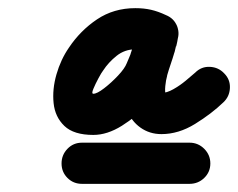

<svg xmlns="http://www.w3.org/2000/svg" viewBox="-20 -572 584 471"><path d="M131 -171Q131 -192 145.5 -207Q160 -222 181 -222Q247 -222 313 -222Q379 -222 445 -222Q466 -222 481 -207Q496 -192 496 -171Q496 -150 481 -135.5Q466 -121 445 -121Q379 -121 313 -121Q247 -121 181 -121Q160 -121 145.5 -135.5Q131 -150 131 -171ZM347 -443Q338 -447 330 -449Q322 -451 312 -451Q286 -451 266 -435Q246 -419 233 -399Q229 -394 221.5 -380Q214 -366 209 -354Q204 -342 209 -342Q218 -342 235.5 -355.5Q253 -369 269.5 -386.5Q286 -404 291 -417Q300 -437 306.5 -456.5Q313 -476 317 -498Q322 -522 339 -531.5Q356 -541 374 -538Q393 -535 406.5 -520.5Q420 -506 417 -482Q415 -469 412 -457Q412 -457 412 -458Q412 -460 412 -460Q411 -456 410 -451.5Q409 -447 408 -443Q408 -443 408 -443Q408 -443 408 -444Q408 -444 408 -444Q408 -444 408 -444Q404 -430 399 -415.5Q394 -401 390 -387Q390 -387 390 -386.5Q390 -386 390 -386Q390 -386 390 -386Q390 -386 390 -386Q387 -376 385.5 -361Q384 -346 387 -337Q388 -334 380.5 -339Q373 -344 376 -344Q389 -344 405 -353Q421 -362 435.5 -374Q450 -386 459 -394Q474 -409 495 -408Q516 -407 530 -392Q545 -377 544 -356Q543 -335 528 -321Q499 -293 458.5 -268Q418 -243 376 -243Q347 -243 324.5 -259Q302 -275 292 -302Q283 -327 284.5 -357Q286 -387 293 -413Q293 -413 293 -413Q293 -413 293 -413Q293 -413 293 -412.5Q293 -412 293 -412Q296 -427 301 -442Q306 -457 311 -472Q311 -472 311 -472Q311 -472 311 -472Q311 -472 311 -472.5Q311 -473 311 -473Q312 -475 312.5 -477.5Q313 -480 314 -483Q314 -483 314 -485Q315 -486 315 -486Q316 -490 317 -495Q320 -519 337.5 -528.5Q355 -538 374 -535Q393 -532 407 -517.5Q421 -503 416 -479Q411 -452 403 -427.5Q395 -403 385 -378Q372 -349 343.5 -317.5Q315 -286 279 -263.5Q243 -241 209 -241Q161 -241 138 -263Q115 -285 111.5 -319Q108 -353 118.5 -389.5Q129 -426 149 -455Q177 -497 218 -524.5Q259 -552 312 -552Q333 -552 350.5 -548Q368 -544 387 -535Q407 -527 414.5 -507.5Q422 -488 413 -469Q405 -450 385.5 -442Q366 -434 347 -443Z"/></svg>

Font: FRB American Cursive Guidelines Arrows Ultra
Style: Bold Italic
Weight: 1000
Italic angle: -25°
Version: Version 2.0;Modular Font Editor K font №1